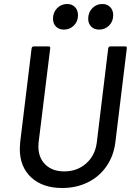

<svg xmlns="http://www.w3.org/2000/svg" viewBox="-20 -932 662 960"><path d="M79 -188Q79 -198 81 -222L138 -690Q140 -700 149 -700H223Q233 -700 231 -690L173 -220Q172 -213 172 -199Q172 -143 207 -109Q242 -75 301 -75Q366 -75 411 -115Q456 -155 464 -220L521 -690Q523 -700 532 -700H606Q616 -700 614 -690L557 -222Q549 -154 513 -101.5Q477 -49 419.5 -20.5Q362 8 291 8Q193 8 136 -45Q79 -98 79 -188ZM421 -838Q421 -870 441.5 -891Q462 -912 492 -912Q516 -912 531 -896.5Q546 -881 546 -856Q546 -825 525.5 -804.5Q505 -784 476 -784Q451 -784 436 -799Q421 -814 421 -838ZM245 -838Q245 -870 265.5 -891Q286 -912 316 -912Q340 -912 355 -896.5Q370 -881 370 -856Q370 -825 349.5 -804.5Q329 -784 300 -784Q275 -784 260 -799Q245 -814 245 -838Z"/></svg>

Font: Barlow Medium
Style: Italic
Weight: 500
Italic angle: -7°
Designer: Jeremy Tribby
Foundry: Tribby Type
Version: Version 1.408